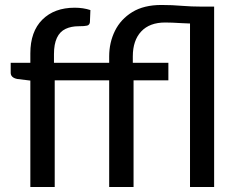

<svg xmlns="http://www.w3.org/2000/svg" viewBox="-20 -752 952 772"><path d="M841 0H744V-657.5L709 -659Q670.5 -661.5 644 -661.5Q581.5 -661.5 547.8 -625.5Q514 -589.5 514 -525V-499.5H657V-429H517V0H419V-429H200V0H102V-428L49 -434.5Q23 -440 23 -459.5V-499.5H102V-537.5Q102 -625 150.2 -673Q198.5 -721 280.5 -721Q314.5 -721 343.5 -711.5L341.5 -662.5Q340 -651.5 330.2 -649Q320.5 -646.5 296.5 -646.5Q266.5 -646.5 244 -636Q197 -614 197 -534.5V-499.5H419V-525Q419 -581 442.2 -628Q465.5 -675 512 -703.5Q558.5 -732 629 -732Q672.5 -732 712.5 -728.5Q750 -725.5 786.5 -725.5H841Z"/></svg>

Font: Verano Sans Medium
Style: Regular
Weight: 500
Designer: Lukasz Dziedzic with Adam Twardoch and Botio Nikoltchev
Foundry: tyPoland Lukasz Dziedzic
Version: Version 3.001;December 28, 2019;FontCreator 12.0.0.2547 64-b